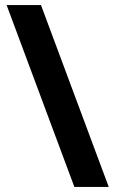

<svg xmlns="http://www.w3.org/2000/svg" viewBox="-20 -734 453 754"><path d="M6 -714H141L407 0H272Z"/></svg>

Font: OpenSansMMV
Style: Bold
Weight: 700
Foundry: Ascender Corporation
Version: Version 4.001